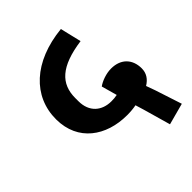

<svg xmlns="http://www.w3.org/2000/svg" viewBox="-209 -808 999 999"><g transform="rotate(-45 290.5 -308.0)"><path d="M459 68 578 36 530 -111 512 -161C543 -180 561 -206 561 -242C561 -307 521 -354 447 -354C411 -354 370 -339 347 -322L371 -236C357 -233 344 -232 328 -232C259 -232 207 -274 207 -354V-377C207 -482 271 -544 436 -567L408 -684C189 -662 57 -538 58 -368C59 -209 181 -123 335 -123C360 -123 382 -125 402 -129L416 -83Z"/></g></svg>

Font: IBM Plex Devanagari
Style: Bold
Weight: 700
Designer: Mike Abbink, Paul van der Laan, Pieter van Rosmalen, Erin McLaughlin
Foundry: Bold Monday
Version: Version 1.0